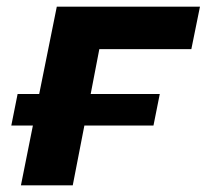

<svg xmlns="http://www.w3.org/2000/svg" viewBox="-20 -558 622 578"><path d="M556 -410 582 -538H151L98 -275H33L14 -180H79L43 0H199L234 -180H442L461 -275H253L279 -410Z"/></svg>

Font: AWKNG-Font
Style: Bold Italic
Weight: 700
Italic angle: -11.3°
Designer: Awakening Church
Foundry: Awakening Church
Version: Version 1.700;PS 001.700;hotconv 1.0.88;makeotf.lib2.5.64775